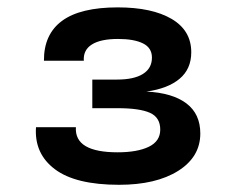

<svg xmlns="http://www.w3.org/2000/svg" viewBox="-20 -924 640 520"><path d="M302.5 -423.5Q184.5 -423.5 128.5 -465.8Q72.5 -508 77.5 -579.5H185.5Q183.5 -545 212 -528.2Q240.5 -511.5 298.5 -511.5Q352 -511.5 383 -526.5Q414 -541.5 414 -573Q414 -606 386 -618.5Q358 -631 298.5 -631H230V-708.5H297Q343 -708.5 367.2 -723.8Q391.5 -739 391.5 -768Q391.5 -794.5 367.2 -806.5Q343 -818.5 299.5 -818.5Q252.5 -818.5 228.8 -803.5Q205 -788.5 207 -759.5H99Q98.5 -831 148 -867.5Q197.5 -904 299 -904Q391.5 -904 444.8 -872.8Q498 -841.5 498 -782.5Q498 -737 466.2 -710.5Q434.5 -684 376.5 -676Q447 -672.5 484.8 -644Q522.5 -615.5 522.5 -562.5Q522.5 -499 462.5 -461.2Q402.5 -423.5 302.5 -423.5Z"/></svg>

Font: Spline Sans Mono SemiBold
Style: Regular
Weight: 600
Monospace: yes
Version: Version 1.004